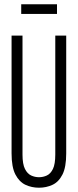

<svg xmlns="http://www.w3.org/2000/svg" viewBox="-20 -866 363 896"><path d="M34 -150V-700H85V-145Q85 -100 96.5 -77.5Q108 -55 125.5 -47Q143 -39 162 -39Q181 -39 198.5 -47Q216 -55 227 -77.5Q238 -100 238 -145V-700H289V-150Q289 -86 271.5 -51.5Q254 -17 225 -3.5Q196 10 162 10Q128 10 99 -3.5Q70 -17 52 -51.5Q34 -86 34 -150ZM79 -801V-846H246V-801Z"/></svg>

Font: Georama ExtraCondensed Light
Style: Regular
Weight: 300
Width: 2
Designer: Jean-Baptiste Levee
Foundry: Production Type
Version: Version 1.000